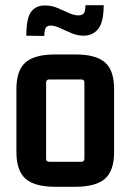

<svg xmlns="http://www.w3.org/2000/svg" viewBox="-20 -708 501 737"><path d="M292 -403H169Q157 -403 157 -391V-99Q157 -87 169 -87H292Q304 -87 304 -99V-391Q304 -403 292 -403ZM43 -124V-366Q43 -438 78 -468.5Q113 -499 192 -499H269Q348 -499 383 -468.5Q418 -438 418 -366V-124Q418 -53 383 -22Q348 9 269 9H192Q113 9 78 -22Q43 -53 43 -124ZM150 -570 81 -571Q81 -637 99 -662Q117 -687 152 -687Q178 -687 200.5 -677.5Q223 -668 243.5 -658.5Q264 -649 281 -649Q297 -649 302.5 -658Q308 -667 308 -688H378Q378 -623 357 -597Q336 -571 301 -571Q277 -571 253.5 -581Q230 -591 209.5 -600.5Q189 -610 174 -610Q161 -610 155.5 -600.5Q150 -591 150 -570Z"/></svg>

Font: Gemunu Libre ExtraLight
Style: Bold
Weight: 700
Version: Version 1.100